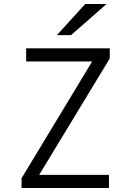

<svg xmlns="http://www.w3.org/2000/svg" viewBox="-20 -942 656 962"><path d="M88 0V-49L458 -661L470 -634H111V-700H530V-649L160 -39L149 -66H526V0ZM265 -766 407 -922H514L336 -766Z"/></svg>

Font: Overpass Mono Light Light
Style: Regular
Weight: 300
Monospace: yes
Version: Version 4.000